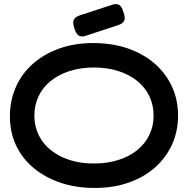

<svg xmlns="http://www.w3.org/2000/svg" viewBox="-20 -911 929 950"><path d="M450 19Q356 19 279 -7Q202 -33 145.5 -80.5Q89 -128 59 -192.5Q29 -257 29 -335Q29 -414 58.5 -480.5Q88 -547 143 -595.5Q198 -644 273.5 -671Q349 -698 441 -698Q535 -698 612 -671.5Q689 -645 744.5 -597Q800 -549 830.5 -483.5Q861 -418 861 -339Q861 -261 831 -195.5Q801 -130 746.5 -82Q692 -34 616.5 -7.5Q541 19 450 19ZM444 -102Q511 -102 566 -119.5Q621 -137 659.5 -168.5Q698 -200 719 -243.5Q740 -287 740 -339Q740 -391 719 -435Q698 -479 659 -510.5Q620 -542 565.5 -559.5Q511 -577 445 -577Q379 -577 324.5 -559.5Q270 -542 231 -510.5Q192 -479 171 -435Q150 -391 150 -339Q150 -287 171 -243.5Q192 -200 231 -168.5Q270 -137 324 -119.5Q378 -102 444 -102ZM398 -732Q379 -728 367.5 -736.5Q356 -745 348 -770Q339 -799 345 -813Q351 -827 375 -835L540 -889Q560 -894 572 -885Q584 -876 591 -850Q601 -823 594.5 -808.5Q588 -794 563 -786Z"/></svg>

Font: Fredoka SemiExpanded Medium
Style: Regular
Weight: 500
Width: 6
Designer: Ben Nathan
Foundry: Milena B. Brandão, Ben Nathan
Version: Version 2.001